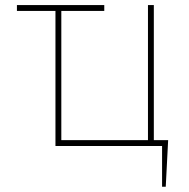

<svg xmlns="http://www.w3.org/2000/svg" viewBox="-20 -565 732 743"><path d="M621.4 157.7H607.2V0H194.6V-522.7H45.5V-545.5H383.5V-522.7H217.3V-22.7H552.6V-545.5H575.3V-22.7H630.7Z"/></svg>

Font: Linik Sans Thin
Style: Regular
Weight: 100
Designer: Fonts by Rasmus Andersson / Changes by Cristiano Sobral with parts from Marc Monis
Foundry: rsms
Version: Version 3.020; ttfautohint (v1.6)